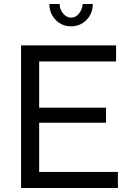

<svg xmlns="http://www.w3.org/2000/svg" viewBox="-20 -936 645 956"><path d="M567 -80V0H85V-710H558V-630H175V-400H508V-325H175V-80ZM392 -916H442Q442 -869 411 -837Q380 -805 334 -805Q288 -805 257 -837Q226 -869 226 -916H277Q277 -889 294.5 -868.5Q312 -848 334 -848Q356 -848 372.5 -867.5Q389 -887 392 -916Z"/></svg>

Font: YasnoRaleway Medium
Style: Regular
Weight: 500
Designer: Matt McInerney, Pablo Impallari, Rodrigo Fuenzalida
Foundry: Matt McInerney, Pablo Impallari, Rodrigo Fuenzalida
Version: Version 4.026